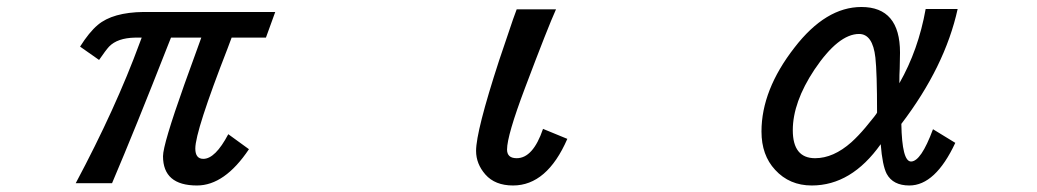

<svg xmlns="http://www.w3.org/2000/svg" viewBox="-20 -541 3040 563"><path d="M659.2 -430.7Q654.3 -418 647.5 -399.4Q552.7 -156.2 552.7 -105.5Q552.7 -75.2 576.2 -75.2Q611.3 -75.2 649.4 -147.5L710 -103.5Q638.7 2.9 557.6 2.9Q458 2.9 458 -83Q458 -117.2 520.5 -293Q547.9 -369.1 566.4 -419.9L570.3 -430.7H481.4L473.6 -411.1Q376 -162.1 308.6 -3.9H202.1Q319.3 -223.6 389.6 -415L395.5 -430.7H376Q324.2 -429.7 299.8 -404.3Q290 -393.6 270.5 -365.2L214.8 -404.3Q241.2 -446.3 266.6 -467.8Q310.5 -504.9 401.4 -505.9H787.1L759.8 -430.7Z M1643.6 -133.8Q1584 2.9 1484.4 2.9Q1431.6 2.9 1403.3 -29.3Q1376 -60.5 1376 -98.6Q1376 -156.2 1443.4 -363.3L1484.4 -484.4L1495.1 -513.7H1610.4Q1586.9 -461.9 1519.5 -283.2Q1466.8 -143.6 1466.8 -102.5Q1466.8 -77.1 1495.1 -77.1Q1543 -77.1 1572.3 -163.1Z M2781.2 -122.1Q2722.7 2.9 2646.5 2.9Q2598.6 2.9 2580.1 -31.2Q2567.4 -55.7 2562.5 -118.2Q2476.6 2.9 2360.4 2.9Q2294.9 2.9 2252.9 -43Q2212.9 -85.9 2212.9 -155.3Q2212.9 -277.3 2309.6 -401.4Q2401.4 -520.5 2505.9 -520.5Q2619.1 -520.5 2619.1 -386.7Q2619.1 -375 2618.2 -339.8Q2617.2 -325.2 2617.2 -296.9Q2672.9 -394.5 2694.3 -514.6H2788.1Q2751 -345.7 2623 -177.7Q2625 -67.4 2651.4 -67.4Q2680.7 -67.4 2715.8 -162.1ZM2551.8 -210.9Q2551.8 -328.1 2546.9 -372.1Q2539.1 -441.4 2499 -441.4Q2438.5 -441.4 2368.2 -336.9Q2304.7 -241.2 2304.7 -159.2Q2304.7 -77.1 2370.1 -77.1Q2423.8 -77.1 2476.6 -124Q2497.1 -142.6 2517.6 -167Q2551.8 -208 2551.8 -210.9Z"/></svg>

Font: MotoyaLCedar
Style: W3 mono
Weight: 400
Version: Version 1.01